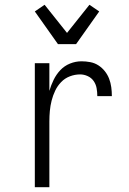

<svg xmlns="http://www.w3.org/2000/svg" viewBox="-20 -785 540 805"><path d="M126 0V-520H187V-404Q194 -428 205 -450.5Q216 -473 233 -491Q250 -509 273.5 -518.5Q297 -528 322 -528Q340 -528 358.5 -524.5Q377 -521 392.5 -511Q408 -501 419.5 -486.5Q431 -472 437.5 -455Q444 -438 446.5 -419.5Q449 -401 449 -382H388Q388 -399 385 -415.5Q382 -432 372.5 -445.5Q363 -459 347.5 -466Q332 -473 316 -473Q294 -473 273 -465Q252 -457 236.5 -441Q221 -425 211.5 -405Q202 -385 196.5 -363.5Q191 -342 189 -320Q187 -298 187 -276V0ZM223 -600 126 -737 167 -765 261 -647 355 -765 396 -737 299 -600Z"/></svg>

Font: Iosevka Light
Style: Regular
Weight: 300
Monospace: yes
Designer: Belleve Invis
Foundry: Belleve Invis
Version: Version 32.5.0; ttfautohint (v1.8.4)